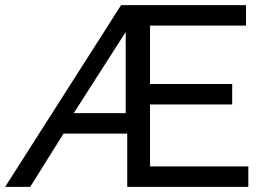

<svg xmlns="http://www.w3.org/2000/svg" viewBox="-45 -730 1026 750"><path d="M428 -710H916V-630H541V-402H862V-322H541V-80H925V0H452V-208H203L73 0H-25ZM446 -288V-605L243 -288Z"/></svg>

Font: Raleway Thin Medium
Style: Regular
Weight: 500
Version: Version 4.026